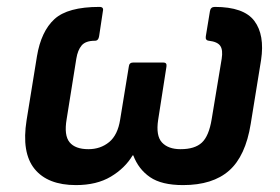

<svg xmlns="http://www.w3.org/2000/svg" viewBox="-20 -524 810 556"><path d="M200 12Q118 12 80 -35Q42 -82 57 -176L87 -361Q99 -433 137.5 -468.5Q176 -504 268 -504Q281 -504 278 -492L267 -419Q265 -406 255 -406Q228 -406 216.5 -392.5Q205 -379 201 -354L173 -179Q165 -132 181.5 -112Q198 -92 236 -92Q271 -92 296 -112.5Q321 -133 328 -178L353 -331Q354 -343 366 -343H453Q464 -343 462 -331L438 -177Q431 -131 449 -111.5Q467 -92 503 -92Q544 -92 564.5 -111Q585 -130 593 -179L622 -354Q626 -379 618 -391Q610 -403 585 -406Q574 -407 576 -419L588 -492Q590 -504 602 -504Q686 -504 716.5 -463.5Q747 -423 736 -350L706 -165Q691 -72 643.5 -30Q596 12 510 12Q448 12 414.5 -11Q381 -34 366 -74H364Q342 -37 301 -12.5Q260 12 200 12Z"/></svg>

Font: Sofia Sans
Style: Bold Italic
Weight: 700
Italic angle: -9°
Designer: Botio Nikoltchev, Ani Petrova
Foundry: lettersoup
Version: Version 4.101; ttfautohint (v1.8.4.7-5d5b)